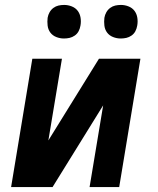

<svg xmlns="http://www.w3.org/2000/svg" viewBox="-20 -758 640 778"><path d="M25 0 111 -520H231L176 -189L381 -520H549L463 0H343L398 -331L193 0ZM469 -602Q453 -602 438 -608Q423 -614 414 -626Q405 -638 403 -654Q401 -670 403 -686Q405 -698 411 -708.5Q417 -719 426.5 -726Q436 -733 447 -735.5Q458 -738 470 -738Q486 -738 501 -732Q516 -726 525 -714Q534 -702 536.5 -686Q539 -670 536 -654Q534 -642 528.5 -631.5Q523 -621 513 -614Q503 -607 492 -604.5Q481 -602 469 -602ZM239 -602Q223 -602 208 -608Q193 -614 184 -626Q175 -638 173 -654Q171 -670 173 -686Q175 -698 181 -708.5Q187 -719 196.5 -726Q206 -733 217 -735.5Q228 -738 240 -738Q256 -738 271 -732Q286 -726 295 -714Q304 -702 306.5 -686Q309 -670 306 -654Q304 -642 298.5 -631.5Q293 -621 283 -614Q273 -607 262 -604.5Q251 -602 239 -602Z"/></svg>

Font: Iosevka Aile Oblique
Style: Bold
Weight: 700
Italic angle: -9°
Designer: Belleve Invis
Foundry: Belleve Invis
Version: Version 31.1.0; ttfautohint (v1.8.4)